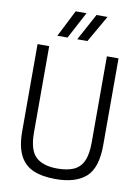

<svg xmlns="http://www.w3.org/2000/svg" viewBox="-108 -1088 854 1170"><g transform="rotate(10 319.5 -503.0)"><path d="M460 -851ZM365 -851H302L392 -1017H460ZM242 -851H179L263 -1017H330ZM319 11Q236 11 180.5 -13Q125 -37 97 -92.5Q69 -148 69 -242V-780H141V-247Q141 -137 185.5 -95.5Q230 -54 319 -54Q378 -54 418 -71Q458 -88 478 -130Q498 -172 498 -247V-780H570V-242Q570 -102 506.5 -45.5Q443 11 319 11Z"/></g></svg>

Font: Tanohe Sans
Style: Regular
Weight: 400
Designer: Village Type and Design LLC & Cristiano Sobral
Foundry: Cooper Hewitt Smithsonian Design Museum
Version: Version 1.00;September 29, 2021;FontCreator 13.0.0.2655 64-b